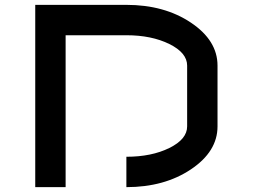

<svg xmlns="http://www.w3.org/2000/svg" viewBox="-20 -770 1040 790"><path d="M250 -625V0H125V-750H500Q656.2 -750 765.6 -676.8Q875 -603.5 875 -500V-250Q875 -146.5 765.6 -73.2Q656.2 0 500 0V-125Q603.5 -125 676.8 -161.1Q750 -197.3 750 -250V-500Q750 -552.7 676.8 -588.9Q603.5 -625 500 -625Z"/></svg>

Font: Xanmono
Style: Regular
Weight: 400
Designer: GGBotNet
Foundry: GGBotNet
Version: 1.00